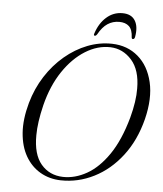

<svg xmlns="http://www.w3.org/2000/svg" viewBox="-59 -924 838 988"><g transform="rotate(5 360.0 -430.5)"><path d="M494.5 -711.5Q573.5 -709.5 628.8 -662.2Q684 -615 703.5 -532Q723 -449 696 -340Q667.5 -228 606.2 -148.5Q545 -69 463 -27.8Q381 13.5 291 11.5Q232 10 185 -17.5Q138 -45 109.2 -95Q80.5 -145 75.2 -214.8Q70 -284.5 94 -371Q115.5 -447 156 -510Q196.5 -573 250.8 -618.8Q305 -664.5 367.2 -688.8Q429.5 -713 494.5 -711.5ZM301 -7Q363.5 -5.5 424.2 -39.8Q485 -74 536 -148.2Q587 -222.5 620 -341Q643.5 -428.5 642.5 -493Q642.5 -589 597 -640Q551.5 -691 487 -693Q421 -695 357.5 -655.5Q294 -616 244.2 -542Q194.5 -468 169 -366.5Q157.5 -319.5 152 -280.2Q146.5 -241 146.5 -209Q145.5 -110 188.2 -59.5Q231 -9 301 -7ZM521 -827Q488 -827 461.2 -809.5Q434.5 -792 413 -753Q408 -745 402 -745Q394 -745 398 -756Q415 -809.5 450.8 -841.2Q486.5 -873 533.5 -873Q580 -873 599.2 -841.2Q618.5 -809.5 608.5 -756Q606 -745 598 -745Q592.5 -745 591.5 -753Q590 -792.5 571.8 -809.8Q553.5 -827 521 -827Z"/></g></svg>

Font: Fraunces 72pt Light
Style: Italic
Weight: 300
Italic angle: -16°
Version: Version 1.000;[b76b70a41]